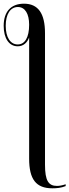

<svg xmlns="http://www.w3.org/2000/svg" viewBox="-73 -781 376 1041"><path d="M211 240C234 240 258 238 283 228V218C265 224 250 227 236 227C190 227 171 199 171 112V-601C171 -708 134 -761 57 -761C-15 -761 -53 -716 -53 -641C-53 -573 -24 -530 23 -530C55 -530 75 -551 85 -578V79C85 191 122 240 211 240ZM23 -540C-17 -540 -42 -579 -42 -641C-42 -704 -17 -743 24 -743C63 -743 85 -706 85 -647C85 -578 62 -540 23 -540Z"/></svg>

Font: Noto Serif Display ExtraCondensed
Style: Regular
Weight: 400
Width: 2
Designer: Monotype Design Team
Foundry: Monotype Imaging Inc.
Version: Version 2.009